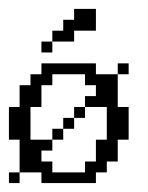

<svg xmlns="http://www.w3.org/2000/svg" viewBox="-20 -410 332 430"><path d="M0 0V-23.9H23.9V0ZM97.2 -97.2V-121.6H121.6V-97.2ZM121.6 -121.6V-146H146V-121.6ZM146 -146V-170.4H170.4V-146ZM170.4 -23.9V-48.3H194.8V-97.2H219.2V-170.4H170.4V-194.8H194.8V-219.2H170.4V-243.7H97.2V-219.2H72.8V-170.4H48.3V-97.2H97.2V-72.8H72.8V-48.3H97.2V-23.9ZM72.8 0V-23.9H23.9V-97.2H0V-170.4H23.9V-219.2H48.3V-243.7H72.8V-268.1H194.8V-243.7H243.7V-170.4H268.1V-97.2H243.7V-48.3H219.2V-23.9H194.8V0ZM243.7 -243.7V-268.1H268.1V-243.7ZM72.8 -292.5V-316.9H97.2V-292.5ZM97.2 -316.9V-341.3H121.6V-365.7H146V-390.1H194.8V-341.3H146V-316.9Z"/></svg>

Font: FS Mondwest Regular
Style: Regular
Weight: 400
Designer: NZWStudios2024
Foundry: https://fontstruct.com
Version: Version 1.0